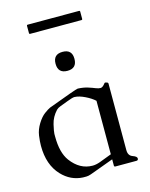

<svg xmlns="http://www.w3.org/2000/svg" viewBox="-130 -959 824 1055"><g transform="rotate(-15 282.0 -432.0)"><path d="M131.8 -877.4H424.8Q429.7 -877.4 429.7 -872.6V-830.6Q429.7 -825.2 424.8 -825.2H131.8Q127 -825.2 127 -830.6V-872.6Q127 -877.4 131.8 -877.4ZM229 12.2H209Q139.6 8.8 89.4 -44.4Q30.3 -106.9 30.3 -214.8Q30.3 -240.2 34.9 -272.9Q39.6 -305.7 59.1 -337.2Q78.6 -368.7 99.4 -384Q120.1 -399.4 133.3 -405.3Q297.4 -466.8 306.2 -466.8H308.6Q339.8 -465.3 364 -457.5Q388.2 -449.7 402.8 -443.6Q417.5 -437.5 429.4 -437.5Q441.4 -437.5 455.6 -456.5Q458 -460 461.2 -460Q464.4 -460 470.9 -457.5Q477.5 -455.1 477.5 -449.2V-71.3Q477.5 -39.6 502 -31Q526.4 -22.5 526.4 -11.2Q526.4 0 516.1 0H397.5Q389.2 0 389.2 -6.3V-42.5L254.9 6.8Q239.3 12.2 229 12.2ZM276.4 -426.8Q266.1 -426.8 235.4 -415Q204.6 -403.3 189.7 -397.7Q174.8 -392.1 167.5 -384.3Q137.2 -352.1 127.9 -311.8Q118.7 -271.5 118.7 -259.8V-246.6Q118.7 -245.1 118.7 -244.1Q118.7 -152.8 154.3 -104.5Q204.6 -36.6 277.3 -36.6Q296.4 -36.6 319.6 -44.9Q342.8 -53.2 389.2 -71.3V-375.5Q369.1 -394 336.4 -409.9Q303.7 -425.8 278.3 -426.8ZM332 -629.9Q332 -575.7 278.3 -575.7Q224.6 -575.7 224.6 -629.9Q224.6 -683.6 278.3 -683.6Q332 -683.6 332 -629.9Z"/></g></svg>

Font: Caudex
Style: Regular
Weight: 400
Version: Version 1.04